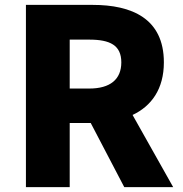

<svg xmlns="http://www.w3.org/2000/svg" viewBox="-20 -765 748 785"><path d="M265 -403V-603H345C430 -603 476 -580 476 -510C476 -440 430 -403 345 -403ZM488 0H688L522 -295C599 -331 650 -401 650 -510C650 -690 518 -745 359 -745H86V0H265V-262H351Z"/></svg>

Font: Noto Sans TC Black
Style: Regular
Weight: 900
Designer: Ryoko NISHIZUKA 西塚涼子 (kana, bopomofo & ideographs); Paul D. Hunt (Latin, Greek & Cyrillic); Sandoll Communications 산돌커뮤니
Foundry: Adobe
Version: Version 2.004;hotconv 1.0.118;makeotfexe 2.5.65603